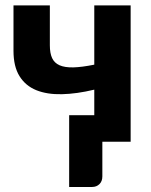

<svg xmlns="http://www.w3.org/2000/svg" viewBox="-20 -536 571 726"><path d="M474 -515.5V0H367V131Q367 149.5 356 160.2Q345 171 328 171H241.5V-100.5H336.5V-197Q270 -181 214 -179.8Q158 -178.5 117.2 -195Q76.5 -211.5 53.8 -248Q31 -284.5 31 -344V-515.5H168.5V-364.5Q168.5 -335 177 -316.5Q185.5 -298 205.2 -289.2Q225 -280.5 257.2 -281.2Q289.5 -282 336.5 -291.5V-515.5Z"/></svg>

Font: Lato 2
Style: Regular
Weight: 800
Designer: Lukasz Dziedzic with Adam Twardoch and Botio Nikoltchev
Foundry: tyPoland Lukasz Dziedzic
Version: Version 2.015; 2015-08-06; http://www.latofonts.com/